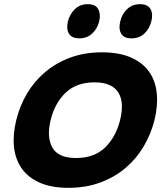

<svg xmlns="http://www.w3.org/2000/svg" viewBox="-20 -891 802 921"><path d="M706 -789Q697 -753 672.5 -730Q648 -707 611 -707Q574 -707 561 -730Q548 -753 557 -789Q565 -824 590 -847.5Q615 -871 651 -871Q689 -871 702 -847.5Q715 -824 706 -789ZM456 -789Q447 -753 422 -730Q397 -707 361 -707Q324 -707 310.5 -730Q297 -753 306 -789Q315 -824 339.5 -847.5Q364 -871 401 -871Q438 -871 451 -847.5Q464 -824 456 -789ZM721 -315Q704 -247 668.5 -187.5Q633 -128 580.5 -84Q528 -40 459.5 -15Q391 10 309 10Q226 10 170 -15Q114 -40 83.5 -84Q53 -128 47 -187Q41 -246 58 -315Q75 -384 110 -443Q145 -502 197.5 -546Q250 -590 318 -615Q386 -640 469 -640Q552 -640 608.5 -615Q665 -590 695.5 -546.5Q726 -503 732 -443.5Q738 -384 721 -315ZM556 -315Q566 -355 564.5 -388.5Q563 -422 548.5 -446Q534 -470 505.5 -483Q477 -496 434 -496Q347 -496 295 -446.5Q243 -397 223 -315Q203 -234 231 -183.5Q259 -133 345 -133Q432 -133 484 -183.5Q536 -234 556 -315Z"/></svg>

Font: TypoPRO Sinkin Sans
Style: 700 Bold Italic
Weight: 700
Italic angle: -112°
Designer: Keith Bates
Foundry: K-Type
Version: Sinkin Sans (version 1.0)  by Keith Bates   •   © 2014   www